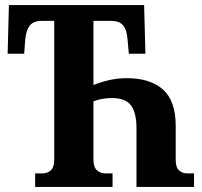

<svg xmlns="http://www.w3.org/2000/svg" viewBox="-20 -734 795 754"><path d="M118 0V-53H146Q167 -53 180 -65.5Q193 -78 193 -107V-652H143Q113 -652 98 -635Q83 -618 79 -578L75 -523H10L15 -714H546L551 -523H486L481 -578Q478 -618 463 -635Q448 -652 418 -652H347V-400Q373 -411 407 -419Q441 -427 478 -427Q570 -427 620 -382.5Q670 -338 670 -240V-107Q670 -77 683 -65Q696 -53 716 -53H742V0H516V-230Q516 -292 494 -320.5Q472 -349 420 -349Q380 -349 347 -336V-107Q347 -78 360.5 -65.5Q374 -53 394 -53H422V0Z"/></svg>

Font: Noto Serif ExtraCondensed ExtraBold
Style: Regular
Weight: 800
Width: 2
Designer: Monotype Design Team
Foundry: Monotype Imaging Inc.
Version: Version 2.013; ttfautohint (v1.8.4.7-5d5b)